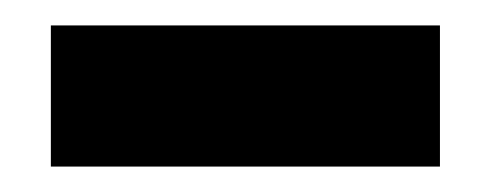

<svg xmlns="http://www.w3.org/2000/svg" viewBox="-20 -748 386 151"><path d="M20 -617V-728H326V-617Z"/></svg>

Font: Bricolage Grotesque 24pt ExtraBold
Style: Regular
Weight: 800
Designer: Mathieu Triay
Foundry: Atelier Triay
Version: Version 1.001;gftools[0.9.33.dev8+g029e19f]